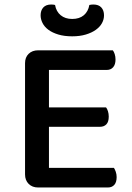

<svg xmlns="http://www.w3.org/2000/svg" viewBox="-20 -830 584 851"><path d="M149 1Q123 1 107 -15Q91 -31 91 -57V-550Q91 -576 107 -591.5Q123 -607 149 -607H480Q485 -601 488.5 -590Q492 -579 492 -566Q492 -544 481.5 -532Q471 -520 453 -520H197V-354H450Q455 -348 458.5 -337Q462 -326 462 -313Q462 -290 451.5 -279Q441 -268 423 -268H197V-86H485Q489 -80 493 -69Q497 -58 497 -45Q497 -22 486.5 -10.5Q476 1 458 1ZM300 -746Q332 -746 351.5 -762.5Q371 -779 376 -808Q381 -809 385 -809.5Q389 -810 394 -810Q417 -810 429 -797Q441 -784 441 -762Q441 -744 432 -727.5Q423 -711 405 -698Q387 -685 360.5 -677Q334 -669 300 -669Q265 -669 238.5 -677Q212 -685 194.5 -698Q177 -711 168.5 -728Q160 -745 160 -762Q160 -784 172 -797Q184 -810 207 -810Q212 -810 216 -809.5Q220 -809 224 -808Q229 -779 249 -762.5Q269 -746 300 -746Z"/></svg>

Font: Baloo Bhaina 2 Medium
Style: Regular
Weight: 500
Designer: Yesha Goshar, Manish Minz, Shuchita Grover and Ek Type
Foundry: Ek Type
Version: Version 1.640;hotconv 1.0.111;makeotfexe 2.5.65597; ttfautoh